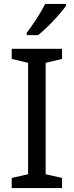

<svg xmlns="http://www.w3.org/2000/svg" viewBox="-20 -964 379 984"><path d="M318 -934V-944H212C189 -899 146 -833 117 -796V-784H175C222 -820 293 -897 318 -934ZM298 0V-52L214 -71V-642L298 -662V-714H40V-662L124 -642V-71L40 -52V0Z"/></svg>

Font: Noto Sans Mro
Style: Regular
Weight: 400
Designer: Monotype Design Team
Foundry: Monotype Imaging Inc.
Version: Version 2.001